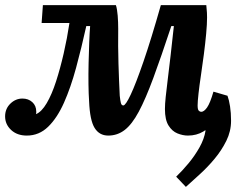

<svg xmlns="http://www.w3.org/2000/svg" viewBox="-20 -520 936 752"><path d="M708 212 670 172Q694 149 718.5 119.5Q743 90 761.5 57Q780 24 785 -8L781 -15L793 -59L816 -161L871 -145Q877 -129 881 -103.5Q885 -78 885 -47Q885 -6 866.5 31.5Q848 69 820 102.5Q792 136 761.5 163.5Q731 191 708 212ZM85 11Q47 11 23.5 -11Q0 -33 0 -64Q0 -94 20.5 -114Q41 -134 68 -134Q91 -134 106.5 -120Q122 -106 122 -83Q122 -81 122 -78.5Q122 -76 121 -73Q143 -82 163 -116Q183 -150 199.5 -201Q216 -252 229.5 -311Q243 -370 252 -430H143L148 -500H434Q439 -484 441 -458.5Q443 -433 443 -407Q442 -339 444 -271.5Q446 -204 449 -145Q451 -126 453.5 -116.5Q456 -107 463 -107Q472 -107 492 -149.5Q512 -192 542 -279Q572 -366 610 -500H788Q790 -479 790.5 -470.5Q791 -462 791 -452Q791 -426 787.5 -388Q784 -350 778.5 -307.5Q773 -265 767 -225Q761 -185 757.5 -153.5Q754 -122 754 -107Q754 -91 758.5 -86.5Q763 -82 768 -82Q779 -82 791 -99Q803 -116 816 -161L871 -145Q867 -124 854.5 -97Q842 -70 822.5 -45.5Q803 -21 776.5 -5Q750 11 716 11Q696 11 675 2.5Q654 -6 640 -28.5Q626 -51 626 -93Q626 -112 629 -140.5Q632 -169 637 -209Q642 -249 648 -301Q654 -353 661 -418H651Q611 -297 580.5 -214.5Q550 -132 523.5 -82.5Q497 -33 468.5 -11Q440 11 404 11Q369 11 350.5 -19Q332 -49 329 -123Q327 -151 326.5 -190.5Q326 -230 327 -273Q328 -316 329.5 -354.5Q331 -393 333 -418H318Q299 -332 278 -254.5Q257 -177 230.5 -117.5Q204 -58 168.5 -23.5Q133 11 85 11Z"/></svg>

Font: Lora
Style: Italic
Weight: 400
Italic angle: -3°
Designer: Olga Karpushina, Alexei Vanyashin (Cyrillic)
Foundry: Cyreal
Version: Version 3.008